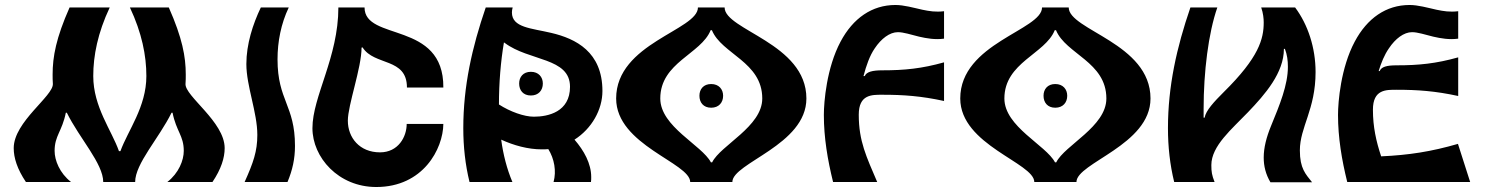

<svg xmlns="http://www.w3.org/2000/svg" viewBox="-20 -730 5956 770"><path d="M35 -136C35 -97 49 -52 84 0H265C219 -36 199 -87 199 -125C199 -186 229 -203 244 -278H248C298 -176 394 -74 394 0H522C522 -74 618 -176 668 -278H672C687 -203 717 -186 717 -125C717 -87 697 -36 651 0H832C867 -52 881 -97 881 -136C881 -242 720 -345 724 -394C725 -407 725 -419 725 -431C725 -503 711 -578 657 -700H501C549 -598 567 -507 567 -425C567 -301 493 -207 463 -124H457C428 -207 354 -301 354 -425C354 -507 372 -598 420 -700H259C205 -578 191 -503 191 -431C191 -419 191 -407 192 -394C195 -345 35 -242 35 -136Z M1138 -700C1107 -635 1093 -563 1093 -492C1093 -327 1163 -308 1163 -145C1163 -93 1153 -48 1133 0H961C996 -78 1012 -123 1012 -189C1012 -279 968 -385 968 -473C968 -553 994 -633 1026 -700Z M1434 -540C1481 -465 1612 -500 1612 -379H1758C1760 -648 1442 -563 1442 -700H1337C1337 -500 1233 -343 1233 -216C1233 -99 1337 20 1489 20C1677 20 1757 -133 1758 -233H1611C1611 -181 1577 -119 1504 -119C1422 -119 1375 -178 1375 -246C1375 -309 1430 -458 1430 -539Z M2396 -365C2396 -522 2289 -575 2191 -598C2111 -617 2033 -619 2033 -680C2033 -686 2034 -693 2036 -700H1928C1873 -540 1838 -384 1838 -216C1838 -142 1846 -69 1863 0H2035C2013 -52 1998 -110 1990 -170C2040 -147 2097 -131 2153 -131C2162 -131 2170 -131 2179 -132C2203 -93 2212 -44 2200 0H2350C2351 -7 2351 -13 2351 -20C2351 -74 2322 -126 2284 -170C2353 -214 2396 -290 2396 -365ZM1981 -311C1981 -398 1988 -483 2001 -560L2004 -558C2102 -484 2266 -500 2266 -382C2266 -281 2178 -262 2121 -262C2082 -262 2026 -282 1981 -311ZM2109 -442C2078 -442 2062 -421 2062 -395C2062 -368 2078 -347 2109 -347C2140 -347 2157 -368 2157 -395C2157 -421 2140 -442 2109 -442Z M2451 -335C2451 -148 2748 -77 2748 0H2917C2917 -77 3214 -148 3214 -335C3214 -557 2886 -609 2886 -700H2779C2779 -609 2451 -557 2451 -335ZM2628 -335C2628 -480 2792 -513 2830 -609H2835C2874 -513 3037 -482 3037 -335C3037 -222 2870 -148 2836 -79H2831C2795 -148 2628 -222 2628 -335ZM2785 -346C2785 -319 2801 -298 2832 -298C2863 -298 2880 -319 2880 -346C2880 -372 2863 -393 2832 -393C2801 -393 2785 -372 2785 -346Z M3581 -601C3603 -601 3634 -591 3666 -583C3696 -576 3731 -570 3766 -575V-685C3732 -681 3708 -685 3679 -691C3643 -699 3605 -710 3571 -710C3477 -710 3401 -657 3351 -563C3295 -458 3284 -321 3284 -269C3284 -178 3299 -89 3321 0H3498C3455 -101 3424 -163 3424 -270C3424 -352 3477 -350 3519 -350C3603 -350 3674 -345 3766 -325V-480C3677 -455 3608 -448 3519 -448C3479 -448 3455 -442 3448 -425H3443C3454 -467 3468 -507 3488 -536C3514 -575 3548 -601 3581 -601Z M3831 -335C3831 -148 4128 -77 4128 0H4297C4297 -77 4594 -148 4594 -335C4594 -557 4266 -609 4266 -700H4159C4159 -609 3831 -557 3831 -335ZM4008 -335C4008 -480 4172 -513 4210 -609H4215C4254 -513 4417 -482 4417 -335C4417 -222 4250 -148 4216 -79H4211C4175 -148 4008 -222 4008 -335ZM4165 -346C4165 -319 4181 -298 4212 -298C4243 -298 4260 -319 4260 -346C4260 -372 4243 -393 4212 -393C4181 -393 4165 -372 4165 -346Z M4664 -216C4664 -142 4672 -69 4689 0H4851C4840 -28 4838 -41 4838 -68C4838 -145 4921 -213 4985 -280C5054 -352 5129 -438 5129 -534H5133C5142 -511 5145 -487 5145 -462C5145 -389 5112 -309 5077 -224C5059 -180 5048 -138 5048 -98C5048 -64 5056 -31 5075 1H5242C5216 -32 5193 -54 5193 -127C5193 -220 5256 -291 5256 -441C5256 -539 5225 -632 5174 -700H5038C5046 -677 5048 -655 5048 -640C5048 -574 5029 -500 4888 -361C4849 -322 4816 -287 4811 -258H4807V-294C4807 -441 4826 -597 4862 -700H4754C4699 -540 4664 -384 4664 -216Z M5827 -153C5720 -122 5630 -108 5519 -103C5499 -163 5486 -221 5486 -290C5486 -372 5539 -370 5581 -370C5665 -370 5736 -365 5828 -345V-500C5739 -475 5670 -468 5581 -468C5541 -468 5520 -462 5513 -445H5509C5519 -478 5532 -510 5550 -536C5576 -575 5610 -601 5643 -601C5665 -601 5696 -591 5728 -583C5758 -576 5793 -570 5828 -575V-685C5794 -681 5770 -685 5741 -691C5705 -699 5667 -710 5633 -710C5539 -710 5463 -657 5413 -563C5357 -458 5346 -321 5346 -269C5346 -178 5361 -89 5383 0H5876Z"/></svg>

Font: Brassia
Style: Regular
Weight: 400
Designer: Ariel Martín Pérez
Foundry: Tunera Type Foundry
Version: Version 1.600;hotconv 1.0.109;makeotfexe 2.5.65596